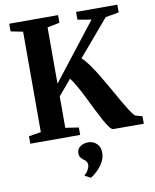

<svg xmlns="http://www.w3.org/2000/svg" viewBox="-105 -822 947 1171"><g transform="rotate(-10 368.0 -237.0)"><path d="M33.5 0V-46L109 -58.5V-680.5L34 -695.5V-743H336.5V-695.5L260.5 -680.5V-331.5L532.5 -680.5L448 -695V-743H703.5V-695L620.5 -680.5L431.5 -458.5Q453 -439.5 477.2 -405.2Q501.5 -371 527 -328.8Q552.5 -286.5 577.2 -242.5Q602 -198.5 624.2 -159.8Q646.5 -121 664.5 -93.8Q682.5 -66.5 694 -58L736.5 -46V0H548Q537.5 0 523.2 -19Q509 -38 491.8 -69.8Q474.5 -101.5 455.5 -139.8Q436.5 -178 417 -217.5Q397.5 -257 378.2 -291.2Q359 -325.5 341 -348.5L260.5 -253V-58.5L342.5 -46V0ZM456 130Q456 162 439.5 190Q423 218 401 238.5Q379 259 362.5 268.5H361L327.5 251L326.5 245Q340 236.5 349.5 219Q359 201.5 359 189.5Q359 174.5 352.8 166.5Q346.5 158.5 336 151.5Q327 145 319.5 135Q312 125 312 108Q312 88.5 323.2 76.5Q334.5 64.5 349.8 58.8Q365 53 377 53H380Q413.5 53 435 73.8Q456.5 94.5 456 130Z"/></g></svg>

Font: Merriweather 60pt
Style: Bold
Weight: 700
Version: Version 2.100